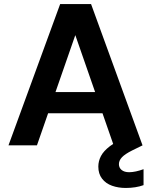

<svg xmlns="http://www.w3.org/2000/svg" viewBox="-20 -720 748 951"><path d="M22 0 278 -700H431L686 0H543L353 -546L163 0ZM135 -159 171 -264H527L562 -159ZM603 211Q566 211 535 200Q504 189 485.5 165Q467 141 467 105Q467 78 480 53Q493 28 524.5 4Q556 -20 611 -43L656 -63L686 0L635 25Q599 43 584 59Q569 75 569 93Q569 111 582.5 122Q596 133 620 133Q635 133 653.5 129Q672 125 691 118V197Q672 204 649.5 207.5Q627 211 603 211Z"/></svg>

Font: DM Sans 20pt
Style: Bold
Weight: 700
Version: Version 4.004;gftools[0.9.30]